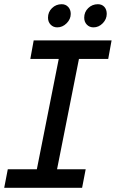

<svg xmlns="http://www.w3.org/2000/svg" viewBox="-20 -892 550 912"><path d="M316 -826Q316 -801 296.5 -781.5Q277 -762 252 -762Q233 -762 220.5 -775Q208 -788 208 -808Q208 -835 227 -853.5Q246 -872 273 -872Q292 -872 304 -859Q316 -846 316 -826ZM487 -826Q487 -801 468 -781.5Q449 -762 424 -762Q405 -762 392.5 -775Q380 -788 380 -808Q380 -835 399 -853.5Q418 -872 445 -872Q464 -872 475.5 -859.5Q487 -847 487 -826ZM494 -612H355L251 -88H387L370 0H0L17 -88H155L259 -612H124L140 -700H510Z"/></svg>

Font: TypoPRO Montserrat Alternates
Style: Italic
Weight: 400
Italic angle: -11.3°
Designer: Julieta Ulanovsky
Foundry: Julieta Ulanovsky
Version: Version 6.001